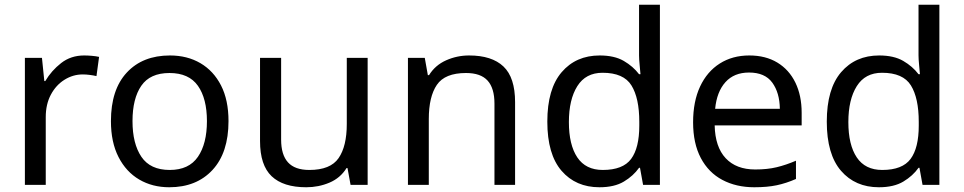

<svg xmlns="http://www.w3.org/2000/svg" viewBox="-20 -780 4068 810"><path d="M335 -546Q350 -546 367.5 -544.5Q385 -543 398 -540L387 -459Q374 -462 358.5 -464Q343 -466 329 -466Q288 -466 252 -443.5Q216 -421 194.5 -380.5Q173 -340 173 -286V0H85V-536H157L167 -438H171Q197 -482 238 -514Q279 -546 335 -546Z M944 -269Q944 -136 876.5 -63Q809 10 694 10Q623 10 567.5 -22.5Q512 -55 480 -117.5Q448 -180 448 -269Q448 -402 515 -474Q582 -546 697 -546Q770 -546 825.5 -513.5Q881 -481 912.5 -419.5Q944 -358 944 -269ZM539 -269Q539 -174 576.5 -118.5Q614 -63 696 -63Q777 -63 815 -118.5Q853 -174 853 -269Q853 -364 815 -418Q777 -472 695 -472Q613 -472 576 -418Q539 -364 539 -269Z M1531 -536V0H1459L1446 -71H1442Q1416 -29 1370 -9.5Q1324 10 1272 10Q1175 10 1126 -36.5Q1077 -83 1077 -185V-536H1166V-191Q1166 -127 1195 -95Q1224 -63 1285 -63Q1374 -63 1408.5 -113Q1443 -163 1443 -257V-536Z M1959 -546Q2055 -546 2104 -499.5Q2153 -453 2153 -349V0H2066V-343Q2066 -408 2037 -440Q2008 -472 1946 -472Q1857 -472 1823 -422Q1789 -372 1789 -278V0H1701V-536H1772L1785 -463H1790Q1816 -505 1862 -525.5Q1908 -546 1959 -546Z M2509 10Q2409 10 2349 -59.5Q2289 -129 2289 -267Q2289 -405 2349.5 -475.5Q2410 -546 2510 -546Q2572 -546 2611.5 -523Q2651 -500 2676 -467H2682Q2681 -480 2678.5 -505.5Q2676 -531 2676 -546V-760H2764V0H2693L2680 -72H2676Q2652 -38 2612 -14Q2572 10 2509 10ZM2523 -63Q2608 -63 2642.5 -109.5Q2677 -156 2677 -250V-266Q2677 -366 2644 -419.5Q2611 -473 2522 -473Q2451 -473 2415.5 -416.5Q2380 -360 2380 -265Q2380 -169 2415.5 -116Q2451 -63 2523 -63Z M3141 -546Q3210 -546 3259.5 -516Q3309 -486 3335.5 -431.5Q3362 -377 3362 -304V-251H2995Q2997 -160 3041.5 -112.5Q3086 -65 3166 -65Q3217 -65 3256.5 -74.5Q3296 -84 3338 -102V-25Q3297 -7 3257 1.5Q3217 10 3162 10Q3086 10 3027.5 -21Q2969 -52 2936.5 -113.5Q2904 -175 2904 -264Q2904 -352 2933.5 -415Q2963 -478 3016.5 -512Q3070 -546 3141 -546ZM3140 -474Q3077 -474 3040.5 -433.5Q3004 -393 2997 -321H3270Q3269 -389 3238 -431.5Q3207 -474 3140 -474Z M3688 10Q3588 10 3528 -59.5Q3468 -129 3468 -267Q3468 -405 3528.5 -475.5Q3589 -546 3689 -546Q3751 -546 3790.5 -523Q3830 -500 3855 -467H3861Q3860 -480 3857.5 -505.5Q3855 -531 3855 -546V-760H3943V0H3872L3859 -72H3855Q3831 -38 3791 -14Q3751 10 3688 10ZM3702 -63Q3787 -63 3821.5 -109.5Q3856 -156 3856 -250V-266Q3856 -366 3823 -419.5Q3790 -473 3701 -473Q3630 -473 3594.5 -416.5Q3559 -360 3559 -265Q3559 -169 3594.5 -116Q3630 -63 3702 -63Z"/></svg>

Font: Noto Sans Sundanese
Style: Regular
Weight: 400
Designer: Monotype Design Team (Regular), Sérgio L. Martins (other weights)
Foundry: Monotype Imaging Inc.
Version: Version 2.003